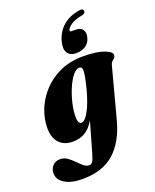

<svg xmlns="http://www.w3.org/2000/svg" viewBox="-222 -828 944 1171"><g transform="rotate(-20 249.5 -242.5)"><path d="M425 -20Q390 110 313.8 177.2Q237.5 244.5 107.5 244.5Q35.5 244.5 -6.5 218.8Q-48.5 193 -48.5 152Q-48.5 124 -30.8 103.8Q-13 83.5 18.5 83.5Q43.5 83.5 64.2 98Q85 112.5 103.2 131.5Q121.5 150.5 138.8 165Q156 179.5 174.5 179.5Q188 179.5 196.8 166Q205.5 152.5 215 118.5L271.5 -78Q245 -31.5 210.8 -10.8Q176.5 10 130 10Q73.5 10 42 -24Q10.5 -58 10.5 -122Q10.5 -179.5 33.5 -238.5Q56.5 -297.5 101.8 -347.2Q147 -397 212.8 -427.5Q278.5 -458 364 -458Q450.5 -458 499.8 -439.8Q549 -421.5 546 -399.5Q544.5 -387 537.8 -381.2Q531 -375.5 523.2 -368.5Q515.5 -361.5 511.5 -346ZM196 -127Q196 -100.5 202.2 -90.5Q208.5 -80.5 217 -80.5Q238 -80.5 260.2 -116.5Q282.5 -152.5 302 -212Q321.5 -271.5 334.5 -342Q339.5 -369.5 337.2 -385.2Q335 -401 319 -401Q298.5 -401 276.8 -374Q255 -347 236.8 -304.5Q218.5 -262 207.2 -214.8Q196 -167.5 196 -127ZM376 -626Q411.5 -626 424.2 -605.8Q437 -585.5 428.5 -555.5Q420.5 -524 395 -507Q369.5 -490 334.5 -490Q295 -490 278.2 -515.5Q261.5 -541 274 -588Q289.5 -645.5 330.8 -681.8Q372 -718 437.5 -729Q464 -734 466 -717Q469 -700.5 444.5 -694.5Q397 -686.5 371.5 -668.8Q346 -651 342 -636.5Q339 -626 351.5 -626Z"/></g></svg>

Font: Fraunces 144pt Soft Black
Style: Italic
Weight: 900
Italic angle: -16°
Version: Version 1.000;[b76b70a41]